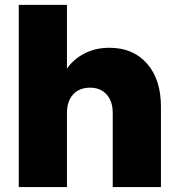

<svg xmlns="http://www.w3.org/2000/svg" viewBox="-20 -760 726 780"><path d="M56.2 0V-740.2H252V-481Q277.8 -519 322.5 -542.5Q367.2 -565.9 424.8 -565.9Q521 -565.9 577.4 -501.5Q633.8 -437 633.8 -327.1V0H438V-300.8Q438 -348.6 413.1 -376.2Q388.2 -403.8 346.2 -403.8Q302.2 -403.8 277.1 -376.5Q252 -349.1 252 -300.8V0Z"/></svg>

Font: Poppins ExtraBold
Style: Regular
Weight: 800
Designer: Ninad Kale (Devanagari), Jonny Pinhorn (Latin)
Foundry: Indian Type Foundry
Version: 4.004